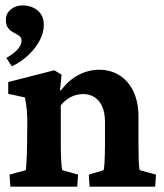

<svg xmlns="http://www.w3.org/2000/svg" viewBox="-20 -697 614 717"><path d="M18.6 0 15.6 -44.9 76.2 -61.5Q77.1 -65.4 78.1 -79.1Q79.1 -92.8 80.1 -113.8Q81.1 -134.8 81.1 -159.2L82 -233.4Q82 -263.7 80.1 -285.6Q78.1 -307.6 73.2 -333L10.7 -346.7V-390.6L182.6 -434.6L210 -418L204.1 -360.4L207 -359.4Q237.3 -398.4 273.9 -417.5Q310.5 -436.5 350.6 -436.5Q392.6 -436.5 425.8 -416Q459 -395.5 478 -356Q497.1 -316.4 497.1 -260.7V-160.2Q497.1 -127 498 -98.1Q499 -69.3 502 -61.5L562.5 -44.9L559.6 0H314.5L311.5 -44.9L367.2 -61.5Q369.1 -71.3 370.1 -86.9Q371.1 -102.5 371.6 -122.1Q372.1 -141.6 372.1 -159.2V-241.2Q372.1 -278.3 360.8 -301.3Q349.6 -324.2 331.5 -335Q313.5 -345.7 291 -345.7Q266.6 -345.7 245.1 -335Q223.6 -324.2 207 -303.7V-160.2Q207 -127 208.5 -98.1Q210 -69.3 212.9 -61.5L271.5 -44.9L268.6 0ZM24.4 -449.2 3.9 -480.5Q35.2 -499 47.9 -515.1Q60.5 -531.2 60.5 -544.9Q60.5 -556.6 51.8 -563Q43 -569.3 31.2 -575.2Q19.5 -581.1 10.7 -591.8Q2 -602.5 2 -624Q2 -646.5 20 -661.6Q38.1 -676.8 65.4 -676.8Q85 -676.8 103 -668.9Q121.1 -661.1 132.3 -645Q143.6 -628.9 143.6 -603.5Q143.6 -576.2 128.9 -547.4Q114.3 -518.6 87.4 -492.7Q60.5 -466.8 24.4 -449.2Z"/></svg>

Font: Crimson Pro ExtraLight
Style: Bold
Weight: 700
Version: Version 1.002